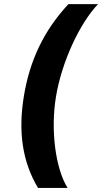

<svg xmlns="http://www.w3.org/2000/svg" viewBox="-20 -761 500 939"><path d="M96.9 -291.5C67.8 -115.1 90.2 31.6 165.8 158H310.4C252.1 64.3 225.9 -123.2 254.3 -291.5C282.7 -459.5 369.7 -647 459.5 -740.8H314.6C196.7 -614.3 125.7 -468 96.9 -291.5Z"/></svg>

Font: Margiela Sans
Style: Bold Italic
Weight: 700
Italic angle: -9.39999°
Designer: Stefan Endress, Andreas Faust
Version: Version 1.100;FEAKit 1.0